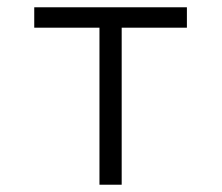

<svg xmlns="http://www.w3.org/2000/svg" viewBox="-20 -507 608 527"><path d="M253 0V-431H74V-487H493V-431H314V0Z"/></svg>

Font: Zen Kaku Gothic New
Style: Regular
Weight: 400
Designer: Yoshimichi Ohira
Foundry: Positype
Version: Version 1.001